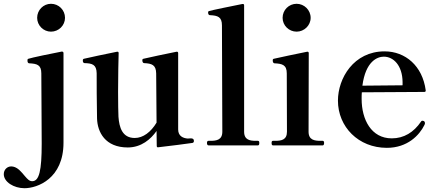

<svg xmlns="http://www.w3.org/2000/svg" viewBox="-129 -767 2315 1013"><path d="M140 -600C181 -600 214 -633 214 -673C214 -714 181 -747 140 -747C100 -747 67 -714 67 -673C67 -633 100 -600 140 -600ZM0 226C69 226 206 175 206 -14V-224V-487C206 -492 203 -495 197 -495C149 -486 34 -462 21 -457C16 -456 16 -453 16 -448C16 -443 16 -434 25 -433C66 -431 89 -425 89 -380C89 -308 91 -108 91 -9C91 133 78 189 41 189C26 189 17 179 3 163C-6 152 -19 137 -28 129C-43 116 -57 111 -70 111C-90 111 -109 127 -109 152C-109 193 -56 226 0 226Z M877 -37C872 -37 867 -36 861 -36C838 -38 811 -48 811 -84V-487C811 -492 808 -495 802 -494C767 -487 637 -460 628 -457C623 -456 622 -453 622 -450C622 -444 623 -435 631 -434C672 -432 694 -425 695 -380L697 -120C667 -70 626 -39 582 -39C516 -39 500 -95 496 -151C495 -170 494 -226 494 -283C494 -362 496 -458 497 -487C497 -493 494 -495 488 -494C453 -487 323 -460 314 -457C309 -456 308 -452 308 -448C308 -444 308 -435 317 -434C358 -433 380 -426 381 -381C381 -337 381 -222 383 -142C385 -70 426 11 545 11C617 11 667 -33 697 -76L698 3C698 9 701 11 706 10C742 6 879 -11 887 -13C893 -15 894 -19 894 -23C894 -29 893 -37 877 -37Z M1232 0C1238 0 1239 -6 1239 -13C1239 -19 1238 -24 1232 -24H1221C1191 -24 1159 -28 1159 -72V-739C1159 -744 1156 -747 1150 -746C1105 -737 987 -713 975 -709C970 -708 969 -705 969 -702C969 -698 969 -687 979 -687C1020 -685 1042 -678 1042 -633L1044 -72C1044 -28 1012 -24 981 -24H971C965 -24 963 -19 963 -13C963 -6 965 0 971 0Z M1436 -600C1476 -600 1510 -633 1510 -673C1510 -714 1476 -747 1436 -747C1395 -747 1362 -714 1362 -673C1362 -633 1395 -600 1436 -600ZM1574 0C1579 0 1581 -6 1581 -13C1581 -19 1579 -24 1574 -24H1562C1531 -24 1499 -28 1499 -72L1500 -487C1500 -492 1497 -495 1491 -494C1456 -487 1326 -460 1316 -457C1311 -456 1310 -453 1310 -448C1310 -443 1311 -434 1319 -433C1360 -431 1384 -425 1384 -380L1385 -72C1385 -28 1354 -24 1323 -24H1311C1305 -24 1304 -19 1304 -13C1304 -6 1305 0 1311 0Z M2105 -129C2103 -130 2102 -130 2101 -130C2098 -130 2095 -130 2092 -125C2054 -69 2002 -37 1938 -37C1830 -37 1779 -136 1779 -245C1779 -257 1779 -269 1780 -280L2110 -282C2115 -282 2118 -285 2117 -291C2100 -419 2010 -496 1900 -496C1737 -496 1654 -354 1654 -236C1654 -98 1762 13 1912 13C2021 13 2084 -54 2110 -107C2111 -110 2113 -112 2113 -116C2113 -117 2113 -118 2113 -118C2113 -121 2112 -123 2111 -124C2110 -128 2107 -128 2105 -129ZM1896 -468C1947 -468 1994 -422 1995 -334V-317L1783 -315C1800 -444 1862 -468 1896 -468Z"/></svg>

Font: Shippori Mincho OTF
Style: Bold
Weight: 800
Designer: FONTDASU
Foundry: FONTDASU / Google Inc. / but / Adobe
Version: Version 3.300;hotconv 1.0.109;makeotfexe 2.5.65596